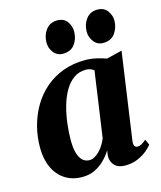

<svg xmlns="http://www.w3.org/2000/svg" viewBox="-116 -854 798 950"><g transform="rotate(-15 283.0 -379.5)"><path d="M473 -99Q470.5 -79.5 475.8 -71.8Q481 -64 491 -64Q499.5 -64 510.2 -69.2Q521 -74.5 535.5 -87.5L548.5 -59Q539.5 -46.5 520 -30.2Q500.5 -14 472 -1.8Q443.5 10.5 408 10.5Q372 10.5 353.8 -8.8Q335.5 -28 336 -58L340 -85.5Q326.5 -63 305 -40.8Q283.5 -18.5 254.2 -4Q225 10.5 188.5 10.5Q137.5 10.5 100 -13.8Q62.5 -38 42.5 -81.8Q22.5 -125.5 22.5 -184Q22.5 -239.5 36.2 -292.2Q50 -345 76.8 -390.8Q103.5 -436.5 143.2 -471.2Q183 -506 234.8 -525.5Q286.5 -545 349.5 -545Q379 -545 407.2 -538.5Q435.5 -532 457 -524L536.5 -543.5ZM382 -484Q375.5 -489.5 365.2 -493.8Q355 -498 341.5 -498Q304.5 -498 277.5 -478.2Q250.5 -458.5 231.5 -425Q212.5 -391.5 201 -349.8Q189.5 -308 184.2 -264Q179 -220 179 -179.5Q179 -138 187.2 -111.8Q195.5 -85.5 210 -73.2Q224.5 -61 243 -61Q256.5 -61 269.5 -68Q282.5 -75 294.5 -87Q306.5 -99 316.8 -115Q327 -131 334 -148.5ZM252.5 -603.5Q223.5 -603.5 205.5 -626.5Q187.5 -649.5 188 -679Q188.5 -716.5 209.5 -743.5Q230.5 -770.5 267 -770.5Q301 -770.5 317.8 -747.2Q334.5 -724 334.5 -696.5Q334.5 -659 314.2 -631.2Q294 -603.5 252.5 -603.5ZM459 -603.5Q430 -603.5 412 -626.5Q394 -649.5 394 -679Q394.5 -716.5 415.2 -743.5Q436 -770.5 473 -770.5Q506.5 -770.5 523.8 -747.2Q541 -724 541 -696.5Q540.5 -659 520 -631.2Q499.5 -603.5 459 -603.5Z"/></g></svg>

Font: Merriweather 72pt ExtraBold
Style: Italic
Weight: 800
Italic angle: -7.8°
Version: Version 2.101